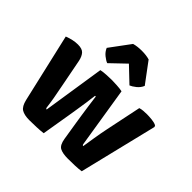

<svg xmlns="http://www.w3.org/2000/svg" viewBox="-183 -928 1119 1119"><g transform="rotate(45 376.0 -369.0)"><path d="M7 -489.5Q29 -498 50 -502.5Q71 -507 90.5 -507Q125.5 -507 140.2 -490.8Q155 -474.5 161.5 -444L194 -276Q204 -227.5 211 -186.2Q218 -145 221 -118.5Q222.5 -110 229 -110L288 -493.5Q305.5 -497.5 332.8 -499Q360 -500.5 374 -500.5Q389 -500.5 417.2 -499Q445.5 -497.5 462.5 -493.5L522.5 -118.5Q524 -110 530.5 -110Q536 -145.5 542.8 -187.8Q549.5 -230 559 -276L605 -497.5Q617.5 -501.5 633.2 -502.8Q649 -504 662.5 -504Q678 -504 701.8 -501.8Q725.5 -499.5 741 -491.5L745.5 -482.5L628 0Q605.5 3.5 575 4.5Q544.5 5.5 518.5 5.5Q475.5 5.5 453 -6.5Q430.5 -18.5 423.5 -63L405.5 -175Q401.5 -200 396.8 -231.2Q392 -262.5 387.2 -297Q382.5 -331.5 378 -366H372Q368 -332 363 -297.8Q358 -263.5 353 -232.5Q348 -201.5 344 -176.5L314.5 0Q291 3 259.5 4.2Q228 5.5 201.5 5.5Q160 5.5 137.5 -8Q115 -21.5 105 -65ZM443 -736.5 536 -611.5Q526.5 -588.5 506 -572.2Q485.5 -556 471 -550.5L379 -638L287.5 -550.5Q272.5 -556 252.2 -572.2Q232 -588.5 222.5 -611.5L315 -736.5Q343 -744.5 379 -744.5Q416 -744.5 443 -736.5Z"/></g></svg>

Font: Signika Negative
Style: Bold
Weight: 700
Designer: Anna Giedry
Foundry: Anna Giedry
Version: Version 2.001